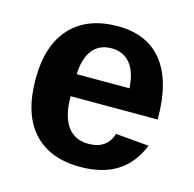

<svg xmlns="http://www.w3.org/2000/svg" viewBox="-86 -625 728 722"><g transform="rotate(15 278.0 -264.0)"><path d="M286.1 9.8Q167 9.8 103 -60.8Q39.1 -131.3 39.1 -266.6Q39.1 -397.5 104 -467.8Q168.9 -538.1 288.1 -538.1Q401.9 -538.1 461.9 -462.6Q522 -387.2 522 -241.7V-237.8H183.1Q183.1 -160.6 211.7 -121.3Q240.2 -82 293 -82Q365.7 -82 384.8 -145L514.2 -133.8Q458 9.8 286.1 9.8ZM286.1 -451.7Q237.8 -451.7 211.7 -418Q185.5 -384.3 184.1 -323.7H389.2Q385.3 -387.7 358.4 -419.7Q331.5 -451.7 286.1 -451.7Z"/></g></svg>

Font: Liberation Sans
Style: Bold
Weight: 700
Designer: Steve Matteson
Foundry: Ascender Corporation
Version: Version 2.1.5